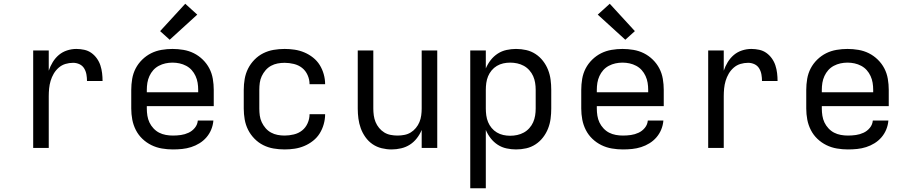

<svg xmlns="http://www.w3.org/2000/svg" viewBox="-20 -789 4840 1024"><path d="M157 0V-520H240V-412Q248 -436 261.5 -458Q275 -480 294 -496Q313 -512 337.5 -520Q362 -528 387 -528Q408 -528 429 -523.5Q450 -519 467 -507Q484 -495 496.5 -477.5Q509 -460 515.5 -440Q522 -420 524.5 -399Q527 -378 527 -357H444Q444 -374 441 -391.5Q438 -409 429 -424Q420 -439 404 -446.5Q388 -454 370 -454Q349 -454 329 -448Q309 -442 293 -428Q277 -414 266.5 -396Q256 -378 250 -358Q244 -338 242 -317Q240 -296 240 -276V0Z M902 8Q873 8 843.5 3Q814 -2 787.5 -15Q761 -28 739.5 -48.5Q718 -69 704.5 -95.5Q691 -122 685.5 -151Q680 -180 680 -210V-310Q680 -339 685 -368.5Q690 -398 703.5 -424Q717 -450 738.5 -471Q760 -492 786 -505Q812 -518 841.5 -523Q871 -528 900 -528Q929 -528 958.5 -523Q988 -518 1014 -505Q1040 -492 1061.5 -471Q1083 -450 1096.5 -424Q1110 -398 1115 -368.5Q1120 -339 1120 -310V-223H763V-210Q763 -191 766 -172Q769 -153 777 -136Q785 -119 798.5 -104.5Q812 -90 828.5 -81.5Q845 -73 864 -69.5Q883 -66 902 -66Q924 -66 945 -69Q966 -72 985.5 -81Q1005 -90 1019 -107Q1033 -124 1035 -146H1118Q1116 -121 1106.5 -98Q1097 -75 1081 -56.5Q1065 -38 1044 -25Q1023 -12 999.5 -4.5Q976 3 951.5 5.5Q927 8 902 8ZM763 -297H1037V-310Q1037 -329 1034 -347.5Q1031 -366 1023 -383.5Q1015 -401 1002.5 -415Q990 -429 973 -438Q956 -447 937.5 -451Q919 -455 900 -455Q881 -455 862.5 -451Q844 -447 827 -438Q810 -429 797.5 -415Q785 -401 777 -383.5Q769 -366 766 -347.5Q763 -329 763 -310ZM885 -577 834 -623 968 -769 1032 -711Z M1498 8Q1468 8 1439 3Q1410 -2 1384 -15Q1358 -28 1337 -49.5Q1316 -71 1303 -97Q1290 -123 1285 -152Q1280 -181 1280 -210V-310Q1280 -339 1285 -368Q1290 -397 1303 -423Q1316 -449 1337 -470.5Q1358 -492 1384 -505Q1410 -518 1439 -523Q1468 -528 1498 -528Q1525 -528 1551.5 -524Q1578 -520 1603 -509.5Q1628 -499 1649.5 -482Q1671 -465 1685 -442.5Q1699 -420 1706.5 -393.5Q1714 -367 1714 -340Q1714 -340 1714 -340Q1714 -340 1714 -340H1631Q1631 -340 1631 -340Q1631 -340 1631 -340Q1631 -365 1620.5 -388.5Q1610 -412 1591 -427Q1572 -442 1547 -448Q1522 -454 1498 -454Q1479 -454 1460.5 -450.5Q1442 -447 1425.5 -438Q1409 -429 1396.5 -414.5Q1384 -400 1376 -383Q1368 -366 1365.5 -347.5Q1363 -329 1363 -310V-210Q1363 -191 1365.5 -172.5Q1368 -154 1376 -137Q1384 -120 1396.5 -105.5Q1409 -91 1425.5 -82Q1442 -73 1460.5 -69.5Q1479 -66 1498 -66Q1522 -66 1547 -72Q1572 -78 1591 -93Q1610 -108 1620.5 -131.5Q1631 -155 1631 -180Q1631 -180 1631 -180Q1631 -180 1631 -180H1714Q1714 -180 1714 -180Q1714 -180 1714 -180Q1714 -153 1706.5 -126.5Q1699 -100 1685 -77.5Q1671 -55 1649.5 -38Q1628 -21 1603 -10.5Q1578 0 1551.5 4Q1525 8 1498 8Z M2068 8Q2042 8 2015.5 1.5Q1989 -5 1967 -20Q1945 -35 1929 -57.5Q1913 -80 1904 -105Q1895 -130 1891.5 -156.5Q1888 -183 1888 -210V-520H1971V-210Q1971 -192 1973.5 -173.5Q1976 -155 1983 -138Q1990 -121 2002 -106.5Q2014 -92 2029.5 -82.5Q2045 -73 2063.5 -69.5Q2082 -66 2100 -66Q2118 -66 2136.5 -69.5Q2155 -73 2170.5 -82.5Q2186 -92 2198 -106.5Q2210 -121 2217 -138Q2224 -155 2226.5 -173.5Q2229 -192 2229 -210V-520H2312V0H2229V-96Q2219 -72 2203 -51.5Q2187 -31 2166 -17.5Q2145 -4 2119.5 2Q2094 8 2068 8Z M2488 215V-520H2571V-424Q2581 -448 2597 -468.5Q2613 -489 2634.5 -503Q2656 -517 2681.5 -522.5Q2707 -528 2732 -528Q2760 -528 2786.5 -522Q2813 -516 2836 -501Q2859 -486 2876 -464Q2893 -442 2903 -416.5Q2913 -391 2916.5 -364Q2920 -337 2920 -310V-210Q2920 -183 2916.5 -156Q2913 -129 2903 -103.5Q2893 -78 2876 -56Q2859 -34 2836 -19Q2813 -4 2786.5 2Q2760 8 2732 8Q2707 8 2681.5 2.5Q2656 -3 2634.5 -17Q2613 -31 2597 -51.5Q2581 -72 2571 -96V215ZM2701 -65Q2720 -65 2738.5 -69Q2757 -73 2773.5 -82Q2790 -91 2803 -105.5Q2816 -120 2823.5 -137Q2831 -154 2834 -172.5Q2837 -191 2837 -210V-310Q2837 -329 2834 -347.5Q2831 -366 2823.5 -383Q2816 -400 2803 -414.5Q2790 -429 2773.5 -438Q2757 -447 2738.5 -451Q2720 -455 2701 -455Q2682 -455 2664 -451Q2646 -447 2630 -437.5Q2614 -428 2602 -413.5Q2590 -399 2583 -382Q2576 -365 2573.5 -346.5Q2571 -328 2571 -310V-210Q2571 -192 2573.5 -173.5Q2576 -155 2583 -138Q2590 -121 2602 -106.5Q2614 -92 2630 -82.5Q2646 -73 2664 -69Q2682 -65 2701 -65Z M3302 8Q3273 8 3243.5 3Q3214 -2 3187.5 -15Q3161 -28 3139.5 -48.5Q3118 -69 3104.5 -95.5Q3091 -122 3085.5 -151Q3080 -180 3080 -210V-310Q3080 -339 3085 -368.5Q3090 -398 3103.5 -424Q3117 -450 3138.5 -471Q3160 -492 3186 -505Q3212 -518 3241.5 -523Q3271 -528 3300 -528Q3329 -528 3358.5 -523Q3388 -518 3414 -505Q3440 -492 3461.5 -471Q3483 -450 3496.5 -424Q3510 -398 3515 -368.5Q3520 -339 3520 -310V-223H3163V-210Q3163 -191 3166 -172Q3169 -153 3177 -136Q3185 -119 3198.5 -104.5Q3212 -90 3228.5 -81.5Q3245 -73 3264 -69.5Q3283 -66 3302 -66Q3324 -66 3345 -69Q3366 -72 3385.5 -81Q3405 -90 3419 -107Q3433 -124 3435 -146H3518Q3516 -121 3506.5 -98Q3497 -75 3481 -56.5Q3465 -38 3444 -25Q3423 -12 3399.5 -4.5Q3376 3 3351.5 5.5Q3327 8 3302 8ZM3163 -297H3437V-310Q3437 -329 3434 -347.5Q3431 -366 3423 -383.5Q3415 -401 3402.5 -415Q3390 -429 3373 -438Q3356 -447 3337.5 -451Q3319 -455 3300 -455Q3281 -455 3262.5 -451Q3244 -447 3227 -438Q3210 -429 3197.5 -415Q3185 -401 3177 -383.5Q3169 -366 3166 -347.5Q3163 -329 3163 -310ZM3315 -577 3168 -711 3232 -769 3366 -623Z M3757 0V-520H3840V-412Q3848 -436 3861.5 -458Q3875 -480 3894 -496Q3913 -512 3937.5 -520Q3962 -528 3987 -528Q4008 -528 4029 -523.5Q4050 -519 4067 -507Q4084 -495 4096.5 -477.5Q4109 -460 4115.5 -440Q4122 -420 4124.5 -399Q4127 -378 4127 -357H4044Q4044 -374 4041 -391.5Q4038 -409 4029 -424Q4020 -439 4004 -446.5Q3988 -454 3970 -454Q3949 -454 3929 -448Q3909 -442 3893 -428Q3877 -414 3866.5 -396Q3856 -378 3850 -358Q3844 -338 3842 -317Q3840 -296 3840 -276V0Z M4502 8Q4473 8 4443.5 3Q4414 -2 4387.5 -15Q4361 -28 4339.5 -48.5Q4318 -69 4304.5 -95.5Q4291 -122 4285.5 -151Q4280 -180 4280 -210V-310Q4280 -339 4285 -368.5Q4290 -398 4303.5 -424Q4317 -450 4338.5 -471Q4360 -492 4386 -505Q4412 -518 4441.5 -523Q4471 -528 4500 -528Q4529 -528 4558.5 -523Q4588 -518 4614 -505Q4640 -492 4661.5 -471Q4683 -450 4696.5 -424Q4710 -398 4715 -368.5Q4720 -339 4720 -310V-223H4363V-210Q4363 -191 4366 -172Q4369 -153 4377 -136Q4385 -119 4398.5 -104.5Q4412 -90 4428.5 -81.5Q4445 -73 4464 -69.5Q4483 -66 4502 -66Q4524 -66 4545 -69Q4566 -72 4585.5 -81Q4605 -90 4619 -107Q4633 -124 4635 -146H4718Q4716 -121 4706.5 -98Q4697 -75 4681 -56.5Q4665 -38 4644 -25Q4623 -12 4599.5 -4.5Q4576 3 4551.5 5.5Q4527 8 4502 8ZM4363 -297H4637V-310Q4637 -329 4634 -347.5Q4631 -366 4623 -383.5Q4615 -401 4602.5 -415Q4590 -429 4573 -438Q4556 -447 4537.5 -451Q4519 -455 4500 -455Q4481 -455 4462.5 -451Q4444 -447 4427 -438Q4410 -429 4397.5 -415Q4385 -401 4377 -383.5Q4369 -366 4366 -347.5Q4363 -329 4363 -310Z"/></svg>

Font: Zed Sans Extended
Style: Regular
Weight: 400
Width: 7
Designer: Belleve Invis
Foundry: Belleve Invis
Version: Version 1.0.0; ttfautohint (v1.8.4)